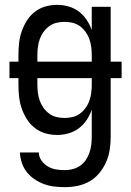

<svg xmlns="http://www.w3.org/2000/svg" viewBox="-20 -548 540 791"><path d="M248 223Q226 223 204 220.5Q182 218 161.5 210.5Q141 203 122.5 190.5Q104 178 90.5 161Q77 144 70 123Q63 102 62 80H140Q140 98 151 113.5Q162 129 177.5 138Q193 147 211 150Q229 153 248 153Q264 153 280.5 148.5Q297 144 310.5 134.5Q324 125 333.5 111Q343 97 348.5 81Q354 65 356 48.5Q358 32 358 15V-96Q350 -73 336.5 -53Q323 -33 304 -19Q285 -5 262 1.5Q239 8 215 8Q190 8 166 1Q142 -6 122.5 -21.5Q103 -37 90 -58Q77 -79 69 -102.5Q61 -126 58.5 -150.5Q56 -175 56 -200V-226H19V-294H56V-320Q56 -345 58.5 -369.5Q61 -394 69 -417.5Q77 -441 90 -462Q103 -483 122.5 -498.5Q142 -514 166 -521Q190 -528 215 -528Q239 -528 262 -521.5Q285 -515 304 -501Q323 -487 336.5 -467Q350 -447 358 -424V-520H436V-294H481V-226H436V15Q436 42 432 68.5Q428 95 417.5 119Q407 143 390 164Q373 185 350 198.5Q327 212 300.5 217.5Q274 223 248 223ZM134 -294H358V-320Q358 -337 356 -353.5Q354 -370 348.5 -386Q343 -402 333 -416Q323 -430 309.5 -440Q296 -450 279.5 -454Q263 -458 246 -458Q229 -458 212.5 -454Q196 -450 182.5 -440Q169 -430 159 -416Q149 -402 143.5 -386Q138 -370 136 -353.5Q134 -337 134 -320ZM246 -62Q263 -62 279.5 -66Q296 -70 309.5 -80Q323 -90 333 -104Q343 -118 348.5 -134Q354 -150 356 -166.5Q358 -183 358 -200V-226H134V-200Q134 -183 136 -166.5Q138 -150 143.5 -134Q149 -118 159 -104Q169 -90 182.5 -80Q196 -70 212.5 -66Q229 -62 246 -62Z"/></svg>

Font: Iosevka
Style: Regular
Weight: 400
Monospace: yes
Designer: Belleve Invis
Foundry: Belleve Invis
Version: Version 33.2.3; ttfautohint (v1.8.4)